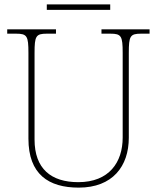

<svg xmlns="http://www.w3.org/2000/svg" viewBox="-20 -848 719 878"><path d="M194 -803H484V-828H194ZM340 10C495 10 569 -88 569 -218V-606C569 -683 575 -694 625 -694H664V-714H444V-694H485C535 -694 541 -683 541 -606V-219C541 -106 479 -15 338 -15C214 -15 138 -76 138 -210V-606C138 -683 144 -694 194 -694H236V-714H13V-694H54C104 -694 110 -683 110 -606V-214C110 -51 202 10 340 10Z"/></svg>

Font: Noto Serif Gurmukhi Thin
Style: Regular
Weight: 100
Designer: Vaibhav Singh and the Monotype Design Team
Foundry: Monotype Imaging Inc.
Version: Version 2.004